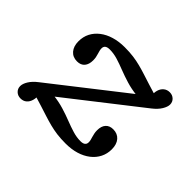

<svg xmlns="http://www.w3.org/2000/svg" viewBox="-100 -589 763 763"><g transform="rotate(45 281.0 -207.5)"><path d="M75.8 11.3Q60.5 11.3 50.4 1.6Q40.3 -8.1 40.3 -22.6Q40.3 -36.3 50.8 -53.2Q61.3 -70.2 82.3 -86.3L463.7 -384.7L466.9 -325Q427.4 -320.2 394.4 -323.8Q361.3 -327.4 333.5 -335.9Q305.6 -344.4 281 -354Q256.5 -363.7 233.9 -370.6Q211.3 -377.4 189.5 -377.4Q162.9 -377.4 162.9 -357.3Q162.9 -350.8 164.5 -344.8Q166.1 -338.7 168.1 -331.9Q170.2 -325 171.8 -317.3Q173.4 -309.7 173.4 -300Q173.4 -277.4 162.5 -264.5Q151.6 -251.6 130.6 -251.6Q106.5 -251.6 92.3 -268.1Q78.2 -284.7 78.2 -312.1Q78.2 -337.9 88.7 -358.5Q99.2 -379 119 -394.4Q138.7 -409.7 165.7 -417.7Q192.7 -425.8 225 -425.8Q251.6 -425.8 273.4 -423Q295.2 -420.2 315.3 -414.9Q335.5 -409.7 355.6 -403.2Q375.8 -396.8 398.4 -389.5Q421 -382.3 448.4 -374.2L437.1 -359.7Q433.9 -379 438.3 -394Q442.7 -408.9 453.2 -417.3Q463.7 -425.8 478.2 -425.8Q493.5 -425.8 503.6 -416.1Q513.7 -406.5 513.7 -391.9Q513.7 -379 503.2 -361.7Q492.7 -344.4 471.8 -328.2L112.9 -47.6L87.1 -89.5Q126.6 -94.4 159.7 -90.7Q192.7 -87.1 220.6 -78.6Q248.4 -70.2 273 -60.5Q297.6 -50.8 320.2 -44Q342.7 -37.1 364.5 -37.1Q391.1 -37.1 391.1 -57.3Q391.1 -63.7 389.5 -69.8Q387.9 -75.8 385.9 -82.7Q383.9 -89.5 382.3 -97.2Q380.6 -104.8 380.6 -114.5Q380.6 -137.9 391.9 -150.4Q403.2 -162.9 423.4 -162.9Q447.6 -162.9 461.7 -146.8Q475.8 -130.6 475.8 -102.4Q475.8 -77.4 465.3 -56.5Q454.8 -35.5 435.1 -20.2Q415.3 -4.8 388.7 3.2Q362.1 11.3 329 11.3Q302.4 11.3 280.6 8.5Q258.9 5.6 238.7 0.4Q218.5 -4.8 198.4 -11.3Q178.2 -17.7 155.6 -25Q133.1 -32.3 105.6 -40.3L116.9 -54.8Q120.2 -36.3 115.7 -21Q111.3 -5.6 101.2 2.8Q91.1 11.3 75.8 11.3Z"/></g></svg>

Font: Playfair 5pt SemiExpanded Light
Style: Italic
Weight: 300
Width: 6
Italic angle: -15.6°
Designer: Claus Eggers Sørensen
Foundry: Claus Eggers Sørensen
Version: Version 2.203